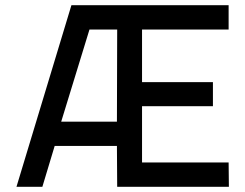

<svg xmlns="http://www.w3.org/2000/svg" viewBox="-20 -714 938 734"><path d="M427 -156H189L142 0H43L253 -694H854V-601H523V-400H794V-308H523V-93H854L855 0H428ZM214 -249H427L428 -601H322Z"/></svg>

Font: Panefresco 600wt
Style: Regular
Weight: 600
Designer: Campivisivi
Foundry: Campivisivi & Chank Co
Version: Version 1.001